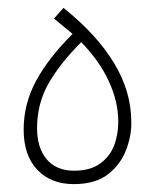

<svg xmlns="http://www.w3.org/2000/svg" viewBox="-20 -467 394 487"><path d="M167 0Q109 0 74.5 -36.5Q40 -73 40 -138Q40 -203 71 -261Q102 -319 164 -381L117 -420L141 -447Q225 -380 269 -307.5Q313 -235 313 -158Q314 -124 300 -87Q286 -50 254 -25Q222 0 167 0ZM168 -34Q208 -34 233 -51.5Q258 -69 269 -97Q280 -125 280 -158Q280 -209 256 -261Q232 -313 186 -360Q132 -306 103 -255Q74 -204 74 -142Q74 -92 98.5 -63Q123 -34 168 -34Z"/></svg>

Font: Noto Sans Arabic Cond ExtLt
Style: Regular
Weight: 200
Width: 3
Designer: Monotype Design Team, Nadine Chahine, Nizar Qandah and Khaled Hosny
Foundry: Monotype Imaging Inc.
Version: Version 2.012; ttfautohint (v1.8.4.7-5d5b)